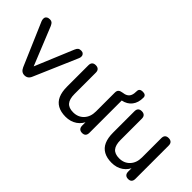

<svg xmlns="http://www.w3.org/2000/svg" viewBox="-9 -1139 1667 1667"><g transform="rotate(45 824.0 -305.5)"><path d="M258 7Q239 7 225 -3Q211 -13 201 -35L31 -431Q26 -444 26 -456Q26 -459 27 -467.5Q28 -476 39.5 -485Q51 -494 71 -494Q88 -494 98 -486Q108 -478 117 -458L260 -105L407 -458Q415 -478 425.5 -486Q436 -494 455 -494Q472 -494 481.5 -485Q491 -476 492 -467.5Q493 -459 493 -456Q493 -445 487 -432L316 -35Q307 -13 292.5 -3Q278 7 258 7Z M765 9Q706 9 666.5 -13Q627 -35 608 -78Q589 -121 589 -186V-448Q589 -471 600.5 -482.5Q612 -494 634 -494Q656 -494 668 -482.5Q680 -471 680 -448V-186Q680 -124 705 -94.5Q730 -65 784 -65Q844 -65 881.5 -105Q919 -145 919 -211V-442Q919 -465 930.5 -475.5Q942 -486 964 -489Q993 -492 1011 -503Q1029 -514 1037 -534Q1045 -554 1045 -586Q1045 -620 1086 -620Q1105 -620 1115.5 -612Q1126 -604 1126 -587Q1126 -525 1095.5 -486Q1065 -447 1010 -436V-40Q1010 7 966 7Q944 7 932.5 -5Q921 -17 921 -40V-127L934 -110Q914 -52 869.5 -21.5Q825 9 765 9Z M1330 9Q1271 9 1231.5 -13Q1192 -35 1173 -78Q1154 -121 1154 -186V-448Q1154 -471 1165.5 -482.5Q1177 -494 1199 -494Q1221 -494 1233 -482.5Q1245 -471 1245 -448V-186Q1245 -124 1270 -94.5Q1295 -65 1349 -65Q1409 -65 1446.5 -105Q1484 -145 1484 -211V-448Q1484 -471 1495.5 -482.5Q1507 -494 1529 -494Q1551 -494 1563 -482.5Q1575 -471 1575 -448V-40Q1575 7 1531 7Q1509 7 1497.5 -5Q1486 -17 1486 -40V-127L1499 -110Q1479 -52 1434.5 -21.5Q1390 9 1330 9Z"/></g></svg>

Font: Nunito Medium
Style: Regular
Weight: 500
Designer: Vernon Adams
Foundry: Vernon Adams
Version: Version 3.602